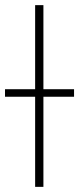

<svg xmlns="http://www.w3.org/2000/svg" viewBox="-41 -727 309 747"><path d="M127.9 -379.9H247.1V-350.6H127.9V0H95.7V-350.6H-21.5V-379.9H95.7V-707H127.9Z"/></svg>

Font: Pretendard Thin
Style: Regular
Weight: 100
Designer: Base glyphs from Inter by Rasmus Andersson; Hangeul glyphs from Noto Sans CJK(Source Han Sans) by Jang Soo-young and Kan
Foundry: Kil Hyung-jin
Version: Version 1.309